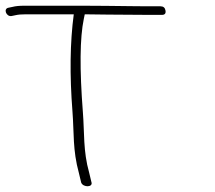

<svg xmlns="http://www.w3.org/2000/svg" viewBox="-63 -660 752 671"><path d="M456.9 -608H502.9C512.9 -608 517.1 -613 515.4 -623C513.8 -633 508 -638 498 -638H452C438 -638 418.9 -638.2 394.9 -638.5L308.7 -639.5C279.8 -639.8 252.6 -640 227 -640H22.4C5.1 -640 -8.7 -638.7 -18.9 -636L-33.4 -633C-52.4 -629.7 -41.2 -600.8 -22.6 -604L-8.1 -607C0.3 -609 12.1 -610 27.4 -610H194.8C181.7 -511.8 180.2 -398.3 190.3 -269.5C196.1 -195.9 190.5 -136.1 212.8 -55L220.7 -22C227.3 -4.2 263.5 -4.7 256.4 -24L248.5 -57C227.3 -131.9 232.3 -196.9 226.7 -267C215 -418.5 216 -527.5 229.9 -594L233.2 -610C258 -610 284.9 -609.7 313.8 -609Z"/></svg>

Font: MewTooHand
Style: WideLta
Weight: 400
Designer: Mew Too, Robert Jablonski
Version: Version 0.77